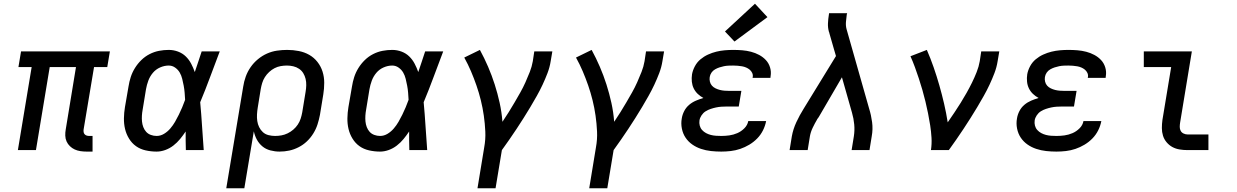

<svg xmlns="http://www.w3.org/2000/svg" viewBox="-20 -806 6640 1031"><path d="M445 8Q428 8 411.5 5.5Q395 3 381 -3.5Q367 -10 355.5 -21Q344 -32 337.5 -46.5Q331 -61 330.5 -78Q330 -95 333 -111L388 -446H247L173 0H76L150 -446H79L93 -530H570L556 -446H485L429 -111Q428 -104 429 -97Q430 -90 434.5 -85Q439 -80 445.5 -78Q452 -76 459 -76H477V8Z M821 8Q791 8 762 1.5Q733 -5 710.5 -21Q688 -37 673 -61.5Q658 -86 651.5 -113.5Q645 -141 645.5 -171Q646 -201 651 -231L670 -341Q674 -367 682 -392Q690 -417 704.5 -440.5Q719 -464 739 -483.5Q759 -503 783.5 -515.5Q808 -528 834 -533Q860 -538 886 -538Q912 -538 936 -529Q960 -520 977.5 -503Q995 -486 1006.5 -464Q1018 -442 1026 -419Q1035 -446 1044.5 -474Q1054 -502 1063 -530H1160Q1134 -462 1108.5 -393Q1083 -324 1055 -257Q1061 -193 1065 -128.5Q1069 -64 1074 0H978Q977 -25 977 -50Q977 -75 977 -100Q963 -79 947 -59.5Q931 -40 911 -24.5Q891 -9 867.5 -0.5Q844 8 821 8ZM821 -76Q842 -76 861 -87.5Q880 -99 894.5 -116Q909 -133 920 -152Q931 -171 940.5 -190.5Q950 -210 958.5 -230Q967 -250 974 -270Q973 -289 971.5 -308Q970 -327 966.5 -345.5Q963 -364 958.5 -382.5Q954 -401 945 -416.5Q936 -432 920.5 -443Q905 -454 886 -454Q863 -454 840 -444Q817 -434 801 -415Q785 -396 776.5 -373Q768 -350 764 -327L746 -217Q743 -201 742 -185Q741 -169 742.5 -153.5Q744 -138 749.5 -123.5Q755 -109 765 -98Q775 -87 790 -81.5Q805 -76 821 -76Z M1195 205 1286 -341Q1290 -368 1299.5 -394.5Q1309 -421 1325.5 -445Q1342 -469 1365 -488Q1388 -507 1414 -518.5Q1440 -530 1467.5 -534Q1495 -538 1522 -538Q1554 -538 1584.5 -532Q1615 -526 1640.5 -511.5Q1666 -497 1684.5 -473.5Q1703 -450 1712 -421.5Q1721 -393 1721 -361.5Q1721 -330 1716 -299L1698 -189Q1693 -163 1685 -138Q1677 -113 1662.5 -89.5Q1648 -66 1628 -47Q1608 -28 1583.5 -15.5Q1559 -3 1533.5 2.5Q1508 8 1481 8Q1456 8 1431.5 1.5Q1407 -5 1389 -20Q1371 -35 1359.5 -56Q1348 -77 1343 -101L1292 205ZM1457 -76Q1474 -76 1491 -79Q1508 -82 1524.5 -90Q1541 -98 1555 -110Q1569 -122 1579 -137Q1589 -152 1594.5 -169Q1600 -186 1603 -203L1621 -313Q1624 -330 1624.5 -348Q1625 -366 1621 -382.5Q1617 -399 1608.5 -413Q1600 -427 1586 -436.5Q1572 -446 1555 -450Q1538 -454 1521 -454Q1504 -454 1487 -451Q1470 -448 1454.5 -440Q1439 -432 1425.5 -419.5Q1412 -407 1402.5 -392Q1393 -377 1388 -360.5Q1383 -344 1380 -327L1364 -228Q1361 -210 1360 -191.5Q1359 -173 1361.5 -156Q1364 -139 1371.5 -123.5Q1379 -108 1391.5 -96.5Q1404 -85 1421.5 -80.5Q1439 -76 1457 -76Z M2021 8Q1991 8 1962 1.5Q1933 -5 1910.5 -21Q1888 -37 1873 -61.5Q1858 -86 1851.5 -113.5Q1845 -141 1845.5 -171Q1846 -201 1851 -231L1870 -341Q1874 -367 1882 -392Q1890 -417 1904.5 -440.5Q1919 -464 1939 -483.5Q1959 -503 1983.5 -515.5Q2008 -528 2034 -533Q2060 -538 2086 -538Q2112 -538 2136 -529Q2160 -520 2177.5 -503Q2195 -486 2206.5 -464Q2218 -442 2226 -419Q2235 -446 2244.5 -474Q2254 -502 2263 -530H2360Q2334 -462 2308.5 -393Q2283 -324 2255 -257Q2261 -193 2265 -128.5Q2269 -64 2274 0H2178Q2177 -25 2177 -50Q2177 -75 2177 -100Q2163 -79 2147 -59.5Q2131 -40 2111 -24.5Q2091 -9 2067.5 -0.5Q2044 8 2021 8ZM2021 -76Q2042 -76 2061 -87.5Q2080 -99 2094.5 -116Q2109 -133 2120 -152Q2131 -171 2140.5 -190.5Q2150 -210 2158.5 -230Q2167 -250 2174 -270Q2173 -289 2171.5 -308Q2170 -327 2166.5 -345.5Q2163 -364 2158.5 -382.5Q2154 -401 2145 -416.5Q2136 -432 2120.5 -443Q2105 -454 2086 -454Q2063 -454 2040 -444Q2017 -434 2001 -415Q1985 -396 1976.5 -373Q1968 -350 1964 -327L1946 -217Q1943 -201 1942 -185Q1941 -169 1942.5 -153.5Q1944 -138 1949.5 -123.5Q1955 -109 1965 -98Q1975 -87 1990 -81.5Q2005 -76 2021 -76Z M2544 205 2580 -14Q2588 -57 2586 -100Q2584 -143 2578 -185Q2572 -227 2562 -267.5Q2552 -308 2538.5 -347Q2525 -386 2509 -423.5Q2493 -461 2473 -497L2557 -538Q2581 -494 2601 -447.5Q2621 -401 2636.5 -352.5Q2652 -304 2663 -254Q2674 -204 2678 -152Q2695 -177 2711.5 -203.5Q2728 -230 2743.5 -256.5Q2759 -283 2774 -309.5Q2789 -336 2801.5 -364Q2814 -392 2825 -420Q2836 -448 2841 -477L2849 -530H2946L2937 -477Q2932 -445 2920 -413.5Q2908 -382 2893.5 -351Q2879 -320 2862 -290Q2845 -260 2827.5 -230.5Q2810 -201 2791.5 -172Q2773 -143 2754 -114Q2735 -85 2715 -56.5Q2695 -28 2675 0L2641 205Z M3144 205 3180 -14Q3188 -57 3186 -100Q3184 -143 3178 -185Q3172 -227 3162 -267.5Q3152 -308 3138.5 -347Q3125 -386 3109 -423.5Q3093 -461 3073 -497L3157 -538Q3181 -494 3201 -447.5Q3221 -401 3236.5 -352.5Q3252 -304 3263 -254Q3274 -204 3278 -152Q3295 -177 3311.5 -203.5Q3328 -230 3343.5 -256.5Q3359 -283 3374 -309.5Q3389 -336 3401.5 -364Q3414 -392 3425 -420Q3436 -448 3441 -477L3449 -530H3546L3537 -477Q3532 -445 3520 -413.5Q3508 -382 3493.5 -351Q3479 -320 3462 -290Q3445 -260 3427.5 -230.5Q3410 -201 3391.5 -172Q3373 -143 3354 -114Q3335 -85 3315 -56.5Q3295 -28 3275 0L3241 205Z M3853 8Q3825 8 3797.5 5Q3770 2 3744.5 -6.5Q3719 -15 3697.5 -30Q3676 -45 3661.5 -66.5Q3647 -88 3641.5 -115.5Q3636 -143 3641 -170Q3644 -190 3654 -209.5Q3664 -229 3680.5 -243Q3697 -257 3717 -265.5Q3737 -274 3757 -280Q3740 -289 3726.5 -302Q3713 -315 3705 -331.5Q3697 -348 3695 -367.5Q3693 -387 3696 -407Q3700 -429 3711.5 -450.5Q3723 -472 3741.5 -487.5Q3760 -503 3782 -513Q3804 -523 3826.5 -528.5Q3849 -534 3872 -536Q3895 -538 3917 -538Q3942 -538 3966 -536Q3990 -534 4013 -528Q4036 -522 4056.5 -511Q4077 -500 4092.5 -483.5Q4108 -467 4115 -444Q4122 -421 4118 -397Q4118 -395 4117.5 -393Q4117 -391 4117 -388H4021Q4021 -389 4021.5 -390Q4022 -391 4022 -392Q4024 -404 4019 -414.5Q4014 -425 4005.5 -432Q3997 -439 3986.5 -443.5Q3976 -448 3964.5 -450Q3953 -452 3941 -453Q3929 -454 3917 -454Q3905 -454 3892.5 -453.5Q3880 -453 3867.5 -450.5Q3855 -448 3843 -444Q3831 -440 3819.5 -433.5Q3808 -427 3800.5 -416Q3793 -405 3791 -392Q3789 -380 3792 -367.5Q3795 -355 3803 -346Q3811 -337 3822.5 -331.5Q3834 -326 3846 -323Q3858 -320 3870.5 -319Q3883 -318 3896 -318H3961L3947 -234H3882Q3868 -234 3853.5 -233Q3839 -232 3825 -229Q3811 -226 3796 -221Q3781 -216 3768.5 -208Q3756 -200 3747 -186.5Q3738 -173 3736 -159Q3734 -145 3737.5 -131.5Q3741 -118 3750 -108Q3759 -98 3771 -91.5Q3783 -85 3796.5 -81.5Q3810 -78 3824.5 -77Q3839 -76 3853 -76Q3875 -76 3896.5 -79Q3918 -82 3939 -91Q3960 -100 3977 -117Q3994 -134 3998 -156H4094Q4089 -130 4077 -106Q4065 -82 4046 -62.5Q4027 -43 4003.5 -29Q3980 -15 3955 -6.5Q3930 2 3904 5Q3878 8 3853 8ZM3924 -583 3873 -637 4034 -786 4101 -714Z M4220 0 4232 -74Q4239 -113 4256.5 -150.5Q4274 -188 4296 -223L4469 -505L4459 -539L4434 -626Q4434 -629 4433 -631Q4432 -633 4431 -635Q4431 -635 4431 -635Q4431 -635 4431 -636Q4425 -657 4426 -680.5Q4427 -704 4431 -728L4432 -735H4529L4527 -728Q4524 -708 4522.5 -687.5Q4521 -667 4526 -649L4647 -223Q4658 -188 4663 -150Q4668 -112 4661 -74L4649 0H4553L4565 -74Q4570 -106 4567 -138Q4564 -170 4555 -201L4501 -391L4378 -180Q4376 -177 4373.5 -173Q4371 -169 4368 -166V-165Q4355 -143 4344 -120Q4333 -97 4329 -74L4317 0Z M4979 0Q4984 -33 4982 -66.5Q4980 -100 4975 -132.5Q4970 -165 4963.5 -197Q4957 -229 4949.5 -260.5Q4942 -292 4933 -323Q4924 -354 4914 -384.5Q4904 -415 4893 -445Q4882 -475 4869 -504L4957 -538Q4977 -492 4993.5 -444.5Q5010 -397 5024 -348Q5038 -299 5049.5 -249.5Q5061 -200 5069 -149Q5087 -175 5104.5 -201Q5122 -227 5138.5 -253.5Q5155 -280 5170.5 -307.5Q5186 -335 5199.5 -362.5Q5213 -390 5224.5 -419Q5236 -448 5241 -477L5249 -530H5346L5337 -477Q5332 -445 5320 -413.5Q5308 -382 5293.5 -351Q5279 -320 5262 -290Q5245 -260 5227.5 -230.5Q5210 -201 5191.5 -172Q5173 -143 5154 -114Q5135 -85 5115 -56.5Q5095 -28 5075 0Z M5653 8Q5625 8 5597.5 5Q5570 2 5544.5 -6.5Q5519 -15 5497.5 -30Q5476 -45 5461.5 -66.5Q5447 -88 5441.5 -115.5Q5436 -143 5441 -170Q5444 -190 5454 -209.5Q5464 -229 5480.5 -243Q5497 -257 5517 -265.5Q5537 -274 5557 -280Q5540 -289 5526.5 -302Q5513 -315 5505 -331.5Q5497 -348 5495 -367.5Q5493 -387 5496 -407Q5500 -429 5511.5 -450.5Q5523 -472 5541.5 -487.5Q5560 -503 5582 -513Q5604 -523 5626.5 -528.5Q5649 -534 5672 -536Q5695 -538 5717 -538Q5742 -538 5766 -536Q5790 -534 5813 -528Q5836 -522 5856.5 -511Q5877 -500 5892.5 -483.5Q5908 -467 5915 -444Q5922 -421 5918 -397Q5918 -395 5917.5 -393Q5917 -391 5917 -388H5821Q5821 -389 5821.5 -390Q5822 -391 5822 -392Q5824 -404 5819 -414.5Q5814 -425 5805.5 -432Q5797 -439 5786.5 -443.5Q5776 -448 5764.5 -450Q5753 -452 5741 -453Q5729 -454 5717 -454Q5705 -454 5692.5 -453.5Q5680 -453 5667.5 -450.5Q5655 -448 5643 -444Q5631 -440 5619.5 -433.5Q5608 -427 5600.5 -416Q5593 -405 5591 -392Q5589 -380 5592 -367.5Q5595 -355 5603 -346Q5611 -337 5622.5 -331.5Q5634 -326 5646 -323Q5658 -320 5670.5 -319Q5683 -318 5696 -318H5761L5747 -234H5682Q5668 -234 5653.5 -233Q5639 -232 5625 -229Q5611 -226 5596 -221Q5581 -216 5568.5 -208Q5556 -200 5547 -186.5Q5538 -173 5536 -159Q5534 -145 5537.5 -131.5Q5541 -118 5550 -108Q5559 -98 5571 -91.5Q5583 -85 5596.5 -81.5Q5610 -78 5624.5 -77Q5639 -76 5653 -76Q5675 -76 5696.5 -79Q5718 -82 5739 -91Q5760 -100 5777 -117Q5794 -134 5798 -156H5894Q5889 -130 5877 -106Q5865 -82 5846 -62.5Q5827 -43 5803.5 -29Q5780 -15 5755 -6.5Q5730 2 5704 5Q5678 8 5653 8Z M6357 0Q6335 0 6314 -3.5Q6293 -7 6275.5 -16.5Q6258 -26 6244.5 -42Q6231 -58 6225 -77.5Q6219 -97 6219 -118.5Q6219 -140 6222 -162L6269 -446H6122V-530H6380L6317 -148Q6315 -136 6315 -124.5Q6315 -113 6320 -103.5Q6325 -94 6335.5 -89Q6346 -84 6357 -84H6469V0Z"/></svg>

Font: Iosevka Curly MdExObl
Style: Regular
Weight: 500
Width: 7
Italic angle: -9°
Monospace: yes
Designer: Belleve Invis
Foundry: Belleve Invis
Version: Version 11.1.0; ttfautohint (v1.8.3)